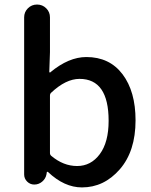

<svg xmlns="http://www.w3.org/2000/svg" viewBox="-20 -817 669 850"><path d="M342.8 12.7Q264.6 12.7 192.4 -55.7Q191.4 -56.6 189.9 -56.6Q188.5 -56.6 187.5 -55.7L185.5 -43.9Q181.6 -25.4 166.5 -12.7Q151.4 0 131.8 0Q113.3 0 100.1 -13.2Q86.9 -26.4 86.9 -44.9V-740.2Q86.9 -763.7 103.5 -780.3Q120.1 -796.9 144 -796.9Q168 -796.9 184.6 -780.3Q201.2 -763.7 201.2 -740.2V-585.9L198.2 -499Q198.2 -497.1 200.2 -496.1Q202.1 -495.1 203.1 -497.1Q284.2 -564.5 362.3 -564.5Q464.8 -564.5 522.5 -488.3Q580.1 -412.1 580.1 -284.2Q580.1 -147.5 510.3 -67.4Q440.4 12.7 342.8 12.7ZM321.3 -82Q382.8 -82 421.9 -134.8Q460.9 -187.5 460.9 -282.2Q460.9 -467.8 332 -467.8Q271.5 -467.8 206.1 -406.2Q201.2 -401.4 201.2 -393.6V-139.6Q201.2 -131.8 207 -127Q260.7 -82 321.3 -82Z"/></svg>

Font: Gen Jyuu Gothic Medium
Style: Regular
Weight: 500
Designer: [Source Han Sans]
Ryoko NISHIZUKA  (kana & ideographs); Paul D. Hunt (Latin, Greek & Cyrillic); Wenlong ZHANG  (bopomofo
Version: Version 1.002.20150607